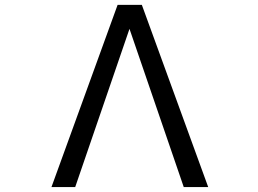

<svg xmlns="http://www.w3.org/2000/svg" viewBox="-20 -752 1040 774"><path d="M502 -635.7 283.2 2H187.5L454.1 -732.4H551.8L819.3 2H720.7Z"/></svg>

Font: Gen Shin Gothic Monospace Regular
Style: Regular
Weight: 400
Designer: [Source Han Sans]
Ryoko NISHIZUKA  (kana & ideographs); Paul D. Hunt (Latin, Greek & Cyrillic); Wenlong ZHANG  (bopomofo
Version: Version 1.002.20150607